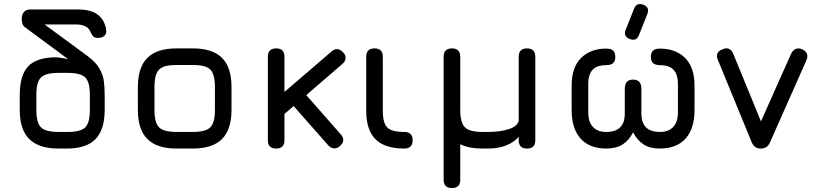

<svg xmlns="http://www.w3.org/2000/svg" viewBox="-20 -752 4142 972"><path d="M276 0Q176.5 0 128.2 -48Q80 -96 80 -195V-271Q80 -371.5 123.2 -416.8Q166.5 -462 266 -462Q269 -462 282.8 -460Q296.5 -458 310.2 -455.5Q324 -453 327 -451L108 -613Q95.5 -622 92.8 -634.2Q90 -646.5 90 -657Q90 -678 101 -691Q112 -704 132 -704H377Q438 -704 473 -679.2Q508 -654.5 517 -604Q521 -583 509.5 -571.5Q498 -560 476 -560Q456.5 -560 449.2 -571Q442 -582 433 -600Q427 -612 409.5 -620Q392 -628 367 -628H206L421 -470Q465 -437.5 483.5 -405Q502 -372.5 506 -339.2Q510 -306 510 -271V-196Q510 -96.5 464 -48.2Q418 0 318 0ZM276 -84H323Q388.5 -84 411.8 -107.5Q435 -131 435 -196V-271Q435 -336.5 411.8 -359.8Q388.5 -383 323 -383H276Q232.5 -383 208.2 -373.2Q184 -363.5 174 -339.2Q164 -315 164 -271V-195Q164 -130.5 187.5 -107.2Q211 -84 276 -84Z M874 0Q774.5 0 726.2 -48Q678 -96 678 -195V-311Q678 -411.5 726.2 -459.2Q774.5 -507 874 -507H956Q1056 -507 1104 -459Q1152 -411 1152 -311V-196Q1152 -96.5 1104 -48.2Q1056 0 956 0ZM762 -195Q762 -130.5 785.5 -107.2Q809 -84 874 -84H956Q1021.5 -84 1044.8 -107.5Q1068 -131 1068 -196V-311Q1068 -376.5 1044.8 -399.8Q1021.5 -423 956 -423H874Q830.5 -423 806.2 -413.2Q782 -403.5 772 -379.2Q762 -355 762 -311Z M1378 0Q1336 0 1336 -42V-465Q1336 -507 1378 -507Q1420 -507 1420 -465V-286.5L1658 -491Q1688.5 -518.5 1718 -486Q1731 -472 1729.5 -456.5Q1728 -441 1713 -428L1530.5 -270.5L1705 -72Q1732.5 -41.5 1701 -13Q1687 0.5 1671.2 -0.8Q1655.5 -2 1642 -16L1466.5 -215L1420 -175V-42Q1420 0 1378 0Z M2027 0Q1928 0 1881 -47Q1834 -94 1834 -192V-465Q1834 -507 1876 -507Q1918 -507 1918 -465V-192Q1918 -128.5 1941 -106.2Q1964 -84 2027 -84Q2046.5 -84 2057.8 -74Q2069 -64 2069 -42Q2069 0 2027 0Z M2226 158V-465Q2226 -507 2268 -507Q2310 -507 2310 -465V-196Q2310 -131 2333.8 -107.5Q2357.5 -84 2422 -84H2450Q2510 -84 2554.8 -98Q2599.5 -112 2606 -141V-465Q2606 -507 2648 -507Q2690 -507 2690 -465V-42Q2690 0 2648 0Q2606 0 2606 -42V-59Q2580 -30 2540.5 -15Q2501 0 2450 0H2422Q2352.5 0 2310 -22V158Q2310 200 2268 200Q2226 200 2226 158Z M2874 -195V-318Q2874 -412 2922.2 -459Q2970.5 -506 3049 -506Q3074 -506 3084.5 -495.5Q3095 -485 3095 -464Q3095 -443 3084 -432.5Q3073 -422 3046 -422Q3018.5 -422 2998.8 -412.5Q2979 -403 2968.5 -381.8Q2958 -360.5 2958 -325V-184Q2958 -134.5 2981.8 -109.2Q3005.5 -84 3049 -84Q3143 -84 3143 -177V-303Q3143 -349 3185 -349Q3227 -349 3227 -303V-177Q3227 -84 3321 -84Q3364.5 -84 3388.2 -109.2Q3412 -134.5 3412 -184V-325Q3412 -360.5 3401.5 -381.8Q3391 -403 3371.2 -412.5Q3351.5 -422 3324 -422Q3297 -422 3286 -432.5Q3275 -443 3275 -464Q3275 -485 3285.8 -495.5Q3296.5 -506 3321 -506Q3400 -506 3448 -459Q3496 -412 3496 -318V-195Q3496 -100.5 3450.5 -50.2Q3405 0 3321 0Q3269.5 0 3237.5 -21.2Q3205.5 -42.5 3185 -82Q3164 -41 3131.8 -20.5Q3099.5 0 3049 0Q2965 0 2919.5 -50.2Q2874 -100.5 2874 -195ZM3167.4 -554.6Q3202.7 -541.4 3214.6 -574.2L3256.9 -680.4Q3270.7 -715.4 3237.3 -727.7Q3203.4 -741.4 3190 -708.1L3147.8 -601.9Q3134.1 -568 3167.4 -554.6Z M3878 -31Q3871.5 -15.5 3859.8 -7.8Q3848 0 3830 0Q3798.5 0 3785 -33L3615 -447Q3597.5 -487 3637 -502Q3674.5 -519.5 3692 -480L3851 -92H3812L3986 -482Q3994.5 -498.5 4009.2 -504.5Q4024 -510.5 4042 -502Q4079 -484.5 4062 -446Z"/></svg>

Font: Jura Light
Style: Bold
Weight: 700
Version: Version 5.104